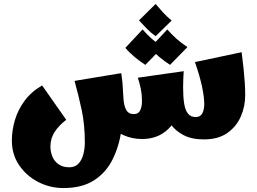

<svg xmlns="http://www.w3.org/2000/svg" viewBox="-20 -694 1300 971"><path d="M301 257Q232 257 172.5 226Q113 195 76.5 141Q40 87 40 17Q40 -35 55.5 -87Q71 -139 104.5 -184.5Q138 -230 193 -262L315 -88Q278 -60 256.5 -27Q235 6 235 47Q235 74 245 98Q255 122 276.5 137Q298 152 330 152Q359 152 376 134.5Q393 117 401 88Q409 59 409 27Q409 -63 393.5 -136Q378 -209 357 -285L593 -324Q598 -292 599.5 -273.5Q601 -255 602 -233Q603 -225 603 -217Q603 -209 604 -201Q606 -116 594 -34.5Q582 47 549 113Q516 179 455.5 218Q395 257 301 257ZM698 9Q648 9 604.5 -10.5Q561 -30 534 -72Q507 -114 507 -183L604 -201Q606 -160 618 -138.5Q630 -117 657 -117Q680 -117 689 -136Q698 -155 698 -183Q698 -198 696.5 -214.5Q695 -231 690.5 -252Q686 -273 677 -301L909 -334Q908 -321 907 -296.5Q906 -272 906 -252Q906 -176 881.5 -117Q857 -58 810.5 -24.5Q764 9 698 9ZM1011 11Q949 11 907.5 -11Q866 -33 843.5 -66Q821 -99 814 -132L906 -252Q906 -203 911.5 -169.5Q917 -136 931 -119Q945 -102 970 -102Q993 -102 1003 -120.5Q1013 -139 1013 -168Q1013 -201 1002.5 -252.5Q992 -304 966 -380L1202 -430Q1208 -383 1212 -345Q1216 -307 1218 -275Q1220 -243 1220 -212Q1220 -155 1197.5 -104Q1175 -53 1129 -21Q1083 11 1011 11ZM767 -511Q743 -528 723 -548.5Q703 -569 683 -591L767 -674Q787 -650 805 -630.5Q823 -611 848 -590ZM715 -366Q687 -384 660.5 -406Q634 -428 614 -452L701 -545Q724 -519 748 -497.5Q772 -476 803 -456ZM840 -366Q812 -384 785.5 -406Q759 -428 739 -452L826 -545Q849 -519 873 -497.5Q897 -476 928 -456Z"/></svg>

Font: Marhey Light
Style: Regular
Weight: 300
Designer: Nur Syamsi & Bustanul Arifin
Foundry: Namelatype
Version: Version 1.000